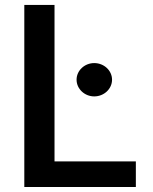

<svg xmlns="http://www.w3.org/2000/svg" viewBox="-20 -747 611 767"><path d="M77.1 0H522.7V-102.3H197.8V-727.3H77.1ZM285.9 -428.6C285.9 -392 317.8 -361.9 356.5 -361.9C395.6 -361.9 427.6 -392 427.6 -428.6C427.6 -465.2 395.6 -495 356.5 -495C317.8 -495 285.9 -465.2 285.9 -428.6Z"/></svg>

Font: Magic Ui Pro Semi Bold
Style: Regular
Weight: 600
Designer: Stefan Endress, Andreas Faust
Version: Version 1.000;FEAKit 1.0